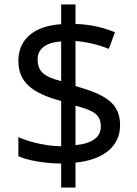

<svg xmlns="http://www.w3.org/2000/svg" viewBox="-20 -779 612 857"><path d="M253 -49V58H317V-53C444 -66 516 -127 516 -220C516 -320 449 -357 317 -395V-596C370 -592 423 -578 466 -561L493 -635C445 -655 388 -670 317 -672V-759H253V-671C136 -664 62 -606 62 -508C62 -413 121 -364 253 -328V-126C185 -127 107 -146 62 -167V-82C105 -62 179 -50 253 -49ZM253 -594V-417C173 -437 148 -462 148 -515C148 -559 181 -589 253 -594ZM317 -131V-307C404 -285 430 -264 430 -214C430 -169 395 -139 317 -131Z"/></svg>

Font: Noto Sans Sinhala UI
Style: Regular
Weight: 400
Designer: Jelle Bosma - Monotype Design Team
Foundry: Monotype Imaging Inc.
Version: Version 2.006